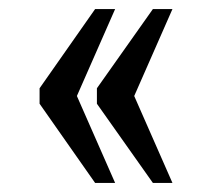

<svg xmlns="http://www.w3.org/2000/svg" viewBox="-20 -481 465 422"><path d="M316 -79 193 -253V-287L316 -461H359L275 -270L359 -79ZM189 -79 67 -253V-287L189 -461H233L149 -270L233 -79Z"/></svg>

Font: Noto Serif Thai ExtraCondensed Medium
Style: Regular
Weight: 500
Width: 2
Designer: Monotype Design Team
Foundry: Monotype Imaging Inc.
Version: Version 2.002; ttfautohint (v1.8.4.7-5d5b)